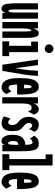

<svg xmlns="http://www.w3.org/2000/svg" viewBox="887 -1602 726 2540"><g transform="rotate(90 1250.0 -332.0)"><path d="M97 11Q72 11 55 -5Q38 -21 30.5 -67Q23 -113 23 -202L24 -471H105V-182Q105 -122 109.5 -101.5Q114 -81 124 -81Q138 -81 142 -112Q146 -143 146 -195V-471H227V-71Q227 -53 227.5 -35.5Q228 -18 232 0H156Q155 -7 152 -15Q149 -23 149 -40Q143 -18 129.5 -3.5Q116 11 97 11Z M271 0V-471H356V-406Q364 -438 379 -460Q394 -482 417 -482Q439 -482 453 -469.5Q467 -457 474 -419.5Q481 -382 481 -307V0H396V-305Q396 -355 393.5 -369.5Q391 -384 384 -384Q373 -384 364.5 -357.5Q356 -331 356 -273V0Z M527 0V-90H586V-381H530V-471H670V-90H723V0ZM625 -561Q601 -561 584 -578Q567 -595 567 -618Q567 -641 584 -658Q601 -675 625 -675Q648 -675 665 -658Q682 -641 682 -618Q682 -595 665 -578Q648 -561 625 -561Z M836 0 768 -471H842L882 -169L897 -268Q906 -324 910.5 -377.5Q915 -431 916 -471H984Q982 -429 976.5 -372.5Q971 -316 961 -257L918 0Z M1135 10Q1078 10 1045.5 -43.5Q1013 -97 1013 -227Q1013 -324 1026 -379.5Q1039 -435 1064.5 -458.5Q1090 -482 1128 -482Q1184 -482 1207.5 -424Q1231 -366 1231 -226Q1231 -216 1231 -209.5Q1231 -203 1230 -195H1098Q1100 -128 1110 -106Q1120 -84 1139 -83Q1155 -82 1166.5 -94Q1178 -106 1185 -123L1225 -54Q1213 -28 1189.5 -9Q1166 10 1135 10ZM1100 -287H1148Q1148 -340 1145.5 -363.5Q1143 -387 1126 -387Q1103 -387 1100 -287Z M1267 -471H1350L1349 -414Q1360 -448 1381 -465.5Q1402 -483 1423 -482Q1453 -481 1470 -463Q1487 -445 1496 -418L1461 -352L1457 -343L1451 -346Q1448 -354 1445 -362.5Q1442 -371 1429 -382Q1419 -387 1408 -387Q1398 -387 1387.5 -384.5Q1377 -382 1368.5 -370Q1360 -358 1354.5 -330.5Q1349 -303 1349 -252V1H1267Z M1613 10Q1584 10 1558.5 0.5Q1533 -9 1519 -20L1544 -98L1547 -108L1553 -105Q1558 -98 1563.5 -92.5Q1569 -87 1584 -80Q1593 -77 1603 -77Q1617 -77 1625.5 -95Q1634 -113 1634 -133Q1634 -149 1627 -169.5Q1620 -190 1598 -207Q1581 -221 1564.5 -238.5Q1548 -256 1537 -283Q1526 -310 1526 -350Q1526 -384 1537 -414Q1548 -444 1570 -463Q1592 -482 1624 -482Q1660 -482 1686 -467Q1712 -452 1724 -426L1692 -364L1688 -355L1682 -358Q1679 -366 1675 -373Q1671 -380 1657 -390Q1649 -394 1636 -394Q1623 -394 1615 -381.5Q1607 -369 1607 -349Q1607 -329 1619 -312Q1631 -295 1653 -278Q1688 -252 1701.5 -221.5Q1715 -191 1715 -133Q1715 -57 1685.5 -23.5Q1656 10 1613 10Z M1844 11Q1805 11 1784 -31Q1763 -73 1763 -132Q1763 -221 1799.5 -262Q1836 -303 1888 -303Q1892 -303 1896 -303Q1895 -346 1891 -366.5Q1887 -387 1880.5 -393Q1874 -399 1864 -399Q1848 -399 1837.5 -391Q1827 -383 1816 -365L1775 -420Q1787 -443 1811 -462.5Q1835 -482 1881 -482Q1908 -482 1927.5 -473Q1947 -464 1958.5 -439Q1970 -414 1975.5 -366.5Q1981 -319 1981 -243V0H1898V-31Q1890 -8 1877 1.5Q1864 11 1844 11ZM1846 -148Q1846 -123 1852 -99.5Q1858 -76 1871 -76Q1888 -76 1892.5 -104.5Q1897 -133 1897 -211Q1893 -211 1891 -211Q1871 -211 1858.5 -196.5Q1846 -182 1846 -148Z M2020 0V-92H2084V-573H2023V-665H2169V-92H2231V0Z M2385 10Q2328 10 2295.5 -43.5Q2263 -97 2263 -227Q2263 -324 2276 -379.5Q2289 -435 2314.5 -458.5Q2340 -482 2378 -482Q2434 -482 2457.5 -424Q2481 -366 2481 -226Q2481 -216 2481 -209.5Q2481 -203 2480 -195H2348Q2350 -128 2360 -106Q2370 -84 2389 -83Q2405 -82 2416.5 -94Q2428 -106 2435 -123L2475 -54Q2463 -28 2439.5 -9Q2416 10 2385 10ZM2350 -287H2398Q2398 -340 2395.5 -363.5Q2393 -387 2376 -387Q2353 -387 2350 -287Z"/></g></svg>

Font: Inconsolata UltraCondensed Black
Style: Regular
Weight: 900
Width: 1
Monospace: yes
Designer: Raph Levien, Cyreal, Brenton Simpson
Foundry: Raph Levien, Cyreal, Google
Version: Version 3.001; ttfautohint (v1.8.2.53-6de2)